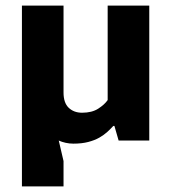

<svg xmlns="http://www.w3.org/2000/svg" viewBox="-20 -500 609 683"><path d="M363 -480H511V0H402L387 -52H383Q374 -42 362 -31Q350 -20 333.5 -10.5Q317 -1 294 5Q271 11 241 11Q227 11 213.5 8Q200 5 189 0L206 73V163H58V-480H206V-171Q206 -134 224.5 -116.5Q243 -99 272 -99Q307 -99 329.5 -113.5Q352 -128 363 -144Z"/></svg>

Font: Mukta Malar ExtraBold
Style: Regular
Weight: 800
Designer: Aadarsh Rajan, Girish Dalvi, Yashodeep Gholap
Foundry: Ek Type
Version: Version 2.538;PS 1.000;hotconv 16.6.51;makeotf.lib2.5.65220;